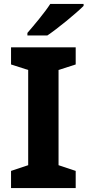

<svg xmlns="http://www.w3.org/2000/svg" viewBox="-20 -954 444 974"><path d="M404 -924V-934H235C206 -889 151 -824 119 -787V-774H220C271 -808 366 -886 404 -924ZM364 0V-87L277 -116V-599L364 -627V-714H36V-627L123 -599V-116L36 -87V0Z"/></svg>

Font: Noto Sans Myanmar UI
Style: Bold
Weight: 700
Designer: Monotype Design Team
Foundry: Monotype Imaging Inc.
Version: Version 2.103